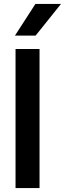

<svg xmlns="http://www.w3.org/2000/svg" viewBox="-20 -956 330 976"><path d="M59 0V-707H181V0ZM56 -775 160 -936H290L161 -775Z"/></svg>

Font: Onest SemiBold
Style: Regular
Weight: 600
Designer: Dmitri Voloshin, Andrey Kudryavtsev
Foundry: Dmitri Voloshin, Andrey Kudryavtsev
Version: Version 1.000;gftools[0.9.33]